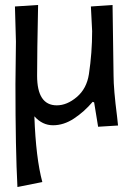

<svg xmlns="http://www.w3.org/2000/svg" viewBox="-20 -501 542 771"><path d="M42 -164Q42 -164 44 -334L40 -475L133 -481Q129 -289 129 -197Q129 -78 208 -78Q249 -78 288.5 -111.5Q328 -145 337 -203Q350 -289 350 -376L345 -475L432 -481Q436 -236 436 -198Q436 -143 450 -34L454 3L374 8L358 -90L352 -92Q318 -52 277 -25Q236 2 193 2Q150 2 118 -34Q124 134 150 230L50 250Q42 100 42 -164Z"/></svg>

Font: Fresca
Style: Regular
Weight: 400
Designer: Iván Moreno
Foundry: Fontstage
Version: Version 1.001